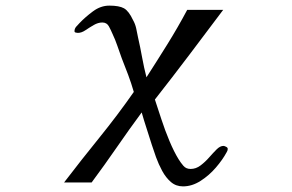

<svg xmlns="http://www.w3.org/2000/svg" viewBox="-20 -536 1040 683"><path d="M790 -7Q790 -3 789 0Q788 3 786 6Q772 32 748 60Q724 88 693.5 107.5Q663 127 631 127Q606 127 588 111.5Q570 96 557 72Q544 48 535 23Q526 -2 520 -21Q511 -50 501.5 -79Q492 -108 484 -136Q439 -75 395.5 -12Q352 51 306 113H208Q270 32 334 -47Q398 -126 456 -209Q447 -240 436 -269.5Q425 -299 413 -329Q405 -351 397.5 -373Q390 -395 380 -416Q375 -428 367.5 -442Q360 -456 344 -456Q329 -456 313.5 -447Q298 -438 284 -428.5Q270 -419 257 -419Q255 -419 250 -420Q245 -421 245 -425Q245 -434 251 -441Q257 -448 263 -454Q283 -475 310.5 -495.5Q338 -516 369 -516Q404 -516 421 -506.5Q438 -497 453 -465Q461 -451 464.5 -435Q468 -419 471 -403Q479 -368 485.5 -332Q492 -296 501 -261Q539 -320 576 -379.5Q613 -439 646 -501H774Q714 -421 653.5 -341Q593 -261 531 -182Q541 -152 554 -112Q567 -72 583 -34Q599 4 615 30Q623 43 632.5 54Q642 65 658 65Q677 65 693.5 52.5Q710 40 724 24Q738 8 750.5 -4.5Q763 -17 775 -17Q778 -17 784 -14Q790 -11 790 -7Z"/></svg>

Font: Kaisei Decol Medium
Style: Regular
Weight: 500
Designer: Font-Kai, 金井和夫
Foundry: KAZUO KANAI
Version: Version 5.003